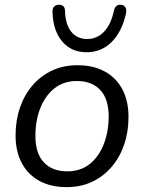

<svg xmlns="http://www.w3.org/2000/svg" viewBox="-20 -765 596 794"><path d="M255.3 8.9Q190.2 8.9 142.7 -17Q95.2 -42.9 69.8 -91.1Q44.4 -139.2 44.4 -205.2Q44.4 -266.9 62.5 -319.7Q80.6 -372.4 114.6 -412Q148.7 -451.6 195.6 -473.4Q242.5 -495.3 300.5 -495.3Q366.2 -495.3 413.4 -469.3Q460.7 -443.4 486.1 -395.5Q511.4 -347.6 511.4 -281.2Q511.4 -219.4 493.3 -166.7Q475.3 -114 441.2 -74.4Q407.2 -34.8 360.3 -12.9Q313.4 8.9 255.3 8.9ZM257.8 -56.4Q313.3 -56.4 351.5 -87.1Q389.6 -117.9 409.5 -169.8Q429.4 -221.7 429.4 -284.1Q429.4 -355.8 394.6 -392.9Q359.7 -430 298 -430Q243 -430 204.6 -399.2Q166.3 -368.4 146.3 -317Q126.4 -265.7 126.4 -202.2Q126.4 -131 161.3 -93.7Q196.1 -56.4 257.8 -56.4ZM337.9 -548.9Q275.1 -548.9 237.3 -593.5Q199.4 -638.1 197.1 -715.8Q196.6 -728.5 202.5 -736.1Q208.3 -743.6 220 -745.1Q232.3 -746.6 240.3 -740.7Q248.4 -734.8 248.9 -721.1Q250.3 -663.9 274.6 -633.8Q299 -603.7 340.3 -603.7Q381.7 -603.7 410.8 -634.5Q439.9 -665.4 451.5 -722.6Q454.5 -734.8 462 -740.7Q469.6 -746.6 480.8 -745.1Q493 -744.1 498.6 -734.3Q504.3 -724.5 500.9 -708.8Q483.9 -633.1 441.4 -591Q398.8 -548.9 337.9 -548.9Z"/></svg>

Font: Nunito Variable Extra Light
Style: Italic
Weight: 200
Italic angle: -9°
Designer: Vernon Adams
Foundry: Vernon Adams
Version: Version 3.602